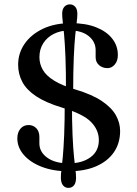

<svg xmlns="http://www.w3.org/2000/svg" viewBox="-20 -804 639 898"><path d="M311.3 -695.8Q380.5 -695.8 429.6 -676.4Q478.6 -657 504.9 -623.3Q531.2 -589.7 531.2 -546.7Q531.2 -519.2 516.8 -502.2Q502.3 -485.3 483 -485.3Q459.4 -485.3 443.4 -499.3Q427.3 -513.4 427.3 -535.9V-569.4Q427.3 -608.9 394.8 -635.2Q362.3 -661.6 305.3 -661.6Q263.7 -661.6 232 -645.7Q200.2 -629.8 182.3 -601.7Q164.4 -573.6 164.4 -536.7Q164.4 -505.1 180.1 -477.6Q195.8 -450.1 232.8 -427.1Q269.7 -404 334.1 -385Q412 -361.6 457.4 -330.7Q502.8 -299.7 522.3 -264.4Q541.8 -229 541.8 -191.3Q541.8 -134.8 513.1 -92.5Q484.3 -50.2 430.4 -26.6Q376.4 -2.9 300.6 -2.9Q229 -2.9 175 -23.9Q121.1 -44.9 91 -79.9Q61 -114.9 61 -156.8Q61 -184.3 75.4 -201.8Q89.9 -219.2 113.9 -219.2Q135.6 -219.2 149.9 -204.2Q164.2 -189.1 164.2 -163.6V-133.3Q164.2 -93.2 200.9 -66.6Q237.6 -39.9 301.2 -39.9Q364.2 -39.9 403.2 -68.5Q442.3 -97.1 442.3 -148.6Q442.3 -196.4 405.4 -233.9Q368.6 -271.5 270 -300.8Q194 -323.8 149 -353.8Q104 -383.8 84.4 -420.9Q64.8 -458 64.8 -501.3Q64.8 -555.4 95.4 -599.5Q126 -643.6 181.4 -669.7Q236.8 -695.8 311.3 -695.8ZM322.2 -366.5H288.4Q288.9 -470.5 286.2 -536.3Q283.4 -602 279.9 -640.8Q276.3 -679.6 273.6 -701.6Q270.8 -723.6 270.8 -739.8Q270.8 -761.3 281.1 -772.5Q291.4 -783.6 306.9 -783.6Q321.3 -783.6 331.6 -772.6Q341.8 -761.5 341.8 -738.7Q341.8 -722.4 338.9 -700.7Q336 -679.1 332 -640.3Q328 -601.5 325.1 -536Q322.2 -470.5 322.2 -366.5ZM282.8 -334.8H316.6Q316.4 -235.2 319.3 -171.9Q322.2 -108.5 326.1 -70.8Q329.9 -33.1 332.8 -11.3Q335.7 10.6 335.7 27.4Q335.7 51 326 62.9Q316.3 74.8 299.9 74.8Q284.6 74.8 274.7 62.9Q264.7 50.9 264.7 26Q264.7 9.7 267.5 -11.8Q270.2 -33.3 273.8 -70.9Q277.3 -108.5 280.1 -171.8Q282.8 -235 282.8 -334.8Z"/></svg>

Font: Fraunces SuperSoft 9pt
Style: Regular
Weight: 900
Version: Version 1.000;[b76b70a41]